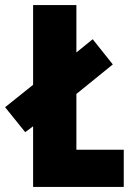

<svg xmlns="http://www.w3.org/2000/svg" viewBox="-47 -734 520 754"><path d="M83 0V-238L52 -215L-27 -313L83 -401V-714H253V-528L317 -580L396 -481L253 -365V-146H439V0Z"/></svg>

Font: Noto Sans Malayalam ExtraCondensed Black
Style: Regular
Weight: 900
Width: 2
Designer: Jelle Bosma - Monotype Design Team
Foundry: Monotype Imaging Inc.
Version: Version 2.104; ttfautohint (v1.8.4.7-5d5b)